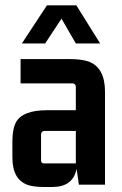

<svg xmlns="http://www.w3.org/2000/svg" viewBox="-20 -705 464 733"><path d="M269.5 -81.1H148.4Q136.7 -81.1 136.7 -92.8V-193.4Q138.7 -204.1 148.4 -205.1H269.5ZM182.6 8.8Q258.8 7.8 272.5 -60.5L281.2 0H380.9V-354.5Q380.9 -446.3 319.3 -469.7Q291 -479.5 246.1 -479.5H58.6V-386.7H257.8Q268.6 -384.8 269.5 -375V-284.2H159.2Q66.4 -284.2 41 -238.3Q27.3 -211.9 27.3 -166V-103.5Q27.3 -17.6 88.9 2Q112.3 8.8 145.5 8.8ZM271.5 -684.6H159.2L63.5 -539.1H152.3L214.8 -633.8L269.5 -539.1H362.3Z"/></svg>

Font: Gemunu Libre
Style: Bold
Weight: 700
Designer: Pushpananda Ekanayake, Sol Matas, Kosala Senevirathne
Foundry: Mooniak
Version: Version 1.001